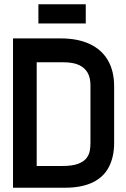

<svg xmlns="http://www.w3.org/2000/svg" viewBox="-20 -880 591 900"><path d="M382 -860H160V-770H382ZM264 -700H41V0H284Q363 0 414.5 -25Q466 -50 490.5 -97.5Q515 -145 515 -210V-475Q515 -547 486 -597Q457 -647 401 -673.5Q345 -700 264 -700ZM273 -102H152V-588H278Q322 -588 349.5 -575.5Q377 -563 390.5 -539.5Q404 -516 404 -480V-207Q404 -192 401 -174Q398 -156 386 -139.5Q374 -123 347 -112.5Q320 -102 273 -102Z"/></svg>

Font: Advent Pro Expanded
Style: Bold
Weight: 700
Width: 7
Designer: VivaRado, Andreas Kalpakidis
Foundry: VivaRado, Andreas Kalpakidis
Version: Version 3.000